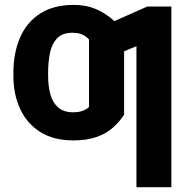

<svg xmlns="http://www.w3.org/2000/svg" viewBox="-20 -573 767 797"><path d="M283.7 -106.9Q305.7 -106.9 321.8 -112.5Q337.9 -118.2 349.6 -128.9V-304.2H495.1V-96.7Q476.1 -67.4 448.5 -43Q420.9 -18.6 380.9 -4.4Q340.8 9.8 284.2 9.8Q202.1 9.8 146.5 -25.6Q90.8 -61 63.2 -121.8Q35.6 -182.6 35.6 -257.3V-271Q35.6 -353 63 -416.5Q90.3 -480 146.2 -516.4Q202.1 -552.7 286.6 -552.7Q338.4 -552.7 379.4 -534.7Q420.4 -516.6 449.7 -489.7Q479 -462.9 495.1 -436V-273.9L349.6 -283.7V-408.7Q337.9 -422.4 321.3 -429.7Q304.7 -437 280.8 -437Q238.8 -437 217 -414.1Q195.3 -391.1 187.5 -353.5Q179.7 -315.9 179.7 -271V-257.3Q179.7 -215.3 189.2 -181.2Q198.7 -147 221.4 -127Q244.1 -106.9 283.7 -106.9ZM691.4 -545.9V204.1H546.4V-381.3L430.7 -333.5V-474.6L591.3 -545.9Z"/></svg>

Font: Inter 20pt
Style: Bold
Weight: 700
Version: Version 4.001;git-66647c0bb